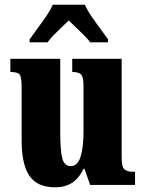

<svg xmlns="http://www.w3.org/2000/svg" viewBox="-20 -786 617 816"><path d="M214 10Q138 10 105 -39Q72 -88 72 -188V-409Q72 -452 65.5 -466Q59 -480 27 -480H24V-536H236V-222Q236 -148 244.5 -114Q253 -80 281 -80Q310 -80 322.5 -120.5Q335 -161 335 -230V-418Q335 -461 323.5 -470.5Q312 -480 290 -480H287V-536H497V-118Q497 -75 509.5 -65.5Q522 -56 544 -56H554V0H363L339 -69H335Q317 -30 287.5 -10Q258 10 214 10ZM106 -619Q119 -638 138.5 -664Q158 -690 176.5 -717Q195 -744 204 -766H341Q350 -744 368.5 -717Q387 -690 406.5 -664Q426 -638 439 -619V-606H363Q358 -615 340.5 -632.5Q323 -650 304 -668.5Q285 -687 272 -699Q259 -686 241 -669Q223 -652 207 -635.5Q191 -619 182 -606H106Z"/></svg>

Font: Noto Serif Armenian ExtraCondensed Black
Style: Regular
Weight: 900
Width: 2
Designer: Monotype Design Team
Foundry: Monotype Imaging Inc.
Version: Version 2.008; ttfautohint (v1.8.4.7-5d5b)